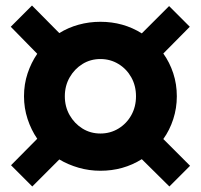

<svg xmlns="http://www.w3.org/2000/svg" viewBox="-20 -713 728 696"><path d="M97 -37 20 -114 115 -210Q93 -242 80 -281.5Q67 -321 67 -364Q67 -408 80 -447Q93 -486 115 -518L19 -616L96 -693L195 -593Q227 -613 265 -623.5Q303 -634 344 -634Q427 -634 494 -592L593 -691L668 -616L572 -519Q595 -487 608 -447.5Q621 -408 621 -364Q621 -321 608 -281Q595 -241 572 -209L669 -112L594 -37L494 -136Q427 -94 344 -94Q303 -94 265 -105Q227 -116 195 -135ZM344 -229Q380 -229 409.5 -247Q439 -265 456 -295.5Q473 -326 473 -364Q473 -402 456 -432.5Q439 -463 409.5 -481Q380 -499 344 -499Q308 -499 279 -481Q250 -463 232.5 -432.5Q215 -402 215 -364Q215 -326 232.5 -295.5Q250 -265 279 -247Q308 -229 344 -229Z"/></svg>

Font: Red Hat Text
Style: Bold Italic
Weight: 700
Italic angle: -12°
Designer: Pentagram, MCKL
Foundry: Pentagram, MCKL
Version: Version 1.023; ttfautohint (v1.8.3)